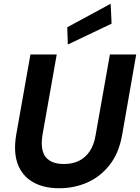

<svg xmlns="http://www.w3.org/2000/svg" viewBox="-20 -990 745 1022"><path d="M296 12Q211 12 154 -21.5Q97 -55 74 -118Q51 -181 66 -271L142 -700H282L206 -271Q198 -222 207 -187.5Q216 -153 244.5 -135Q273 -117 320 -117Q366 -117 400.5 -134Q435 -151 458 -185.5Q481 -220 489 -271L565 -700H705L630 -271Q613 -175 563.5 -112Q514 -49 444.5 -18.5Q375 12 296 12ZM341 -753 338 -845 569 -970 574 -864Z"/></svg>

Font: DM Sans ExtraBold
Style: Italic
Weight: 800
Italic angle: -10°
Designer: Colophon Foundry, Jonny Pinhorn
Foundry: Colophon Foundry
Version: Version 4.004;gftools[0.9.30]